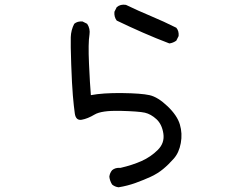

<svg xmlns="http://www.w3.org/2000/svg" viewBox="-20 -712 1040 812"><path d="M481.4 80.1Q465.8 78.1 454.1 68.4Q444.3 52.7 442.4 35.2Q444.3 19.5 454.1 7.8Q467.8 -3.9 489.3 -2Q540 -13.7 579.1 -31.2Q618.2 -48.8 647.5 -78.1Q676.8 -107.4 670.9 -147Q665 -186.5 641.6 -208Q618.2 -229.5 592.8 -235.4Q567.4 -241.2 488.3 -243.2Q409.2 -245.1 379.9 -227.5Q350.6 -210 325.7 -205.6Q300.8 -201.2 296.4 -231.9Q292 -262.7 288.1 -308.6Q284.2 -354.5 281.2 -439.5Q278.3 -524.4 279.3 -554.7Q280.3 -585 293.9 -611.3Q307.6 -623 329.1 -621.1L348.6 -611.3Q362.3 -590.8 358.4 -565.4Q352.5 -530.3 356.4 -442.4Q360.4 -354.5 364.3 -309.6Q415 -319.3 496.1 -318.4Q577.1 -317.4 612.3 -309.6Q647.5 -301.8 688.5 -262.7Q729.5 -223.6 740.7 -185.5Q752 -147.5 744.6 -106.9Q737.3 -66.4 714.8 -41Q692.4 -15.6 669.9 2.9Q647.5 21.5 618.2 35.2Q588.9 48.8 553.7 61.5Q518.6 74.2 481.4 80.1ZM696.3 -528.3Q639.6 -549.8 584 -574.2Q528.3 -598.6 473.6 -625Q461.9 -640.6 463.9 -662.1L473.6 -681.6Q489.3 -695.3 512.7 -691.4Q565.4 -666 619.1 -643.6Q672.9 -621.1 725.6 -594.7Q737.3 -581.1 735.4 -559.6L725.6 -540Q711.9 -530.3 696.3 -528.3Z"/></svg>

Font: NaikaiFont
Style: Regular-Lite
Weight: 400
Version: Version 1.67